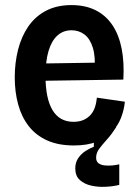

<svg xmlns="http://www.w3.org/2000/svg" viewBox="-20 -559 545 755"><path d="M449 168Q426 174 396 175.5Q366 177 339 171Q312 165 294 149Q276 133 276 103Q276 80 287.5 63Q299 46 316 35Q333 24 349 18V-56L428 -72L437 -59Q419 -31 401 -11Q383 9 370.5 25.5Q358 42 358 61Q358 76 367.5 83Q377 90 392 91.5Q407 93 422.5 91.5Q438 90 449 87ZM271 13Q209 13 165 -7Q121 -27 93 -63Q65 -99 51.5 -148Q38 -197 38 -255Q38 -312 51 -363.5Q64 -415 91 -454.5Q118 -494 160.5 -516.5Q203 -539 261 -539Q316 -539 356.5 -518.5Q397 -498 422.5 -459.5Q448 -421 458.5 -367Q469 -313 465 -246L125 -241V-309L383 -313L352 -280Q356 -336 345 -371.5Q334 -407 312 -423.5Q290 -440 261 -440Q229 -440 206 -419.5Q183 -399 171 -359Q159 -319 159 -260Q159 -172 186.5 -126Q214 -80 269 -80Q291 -80 307.5 -87Q324 -94 335.5 -106.5Q347 -119 353 -136.5Q359 -154 361 -175L471 -159Q468 -127 456 -96Q444 -65 420.5 -40.5Q397 -16 360 -1.5Q323 13 271 13Z"/></svg>

Font: Bricolage Grotesque SemiCondensed SemiBold
Style: Regular
Weight: 600
Width: 4
Designer: Mathieu Triay
Foundry: Atelier Triay
Version: Version 1.001;gftools[0.9.33.dev8+g029e19f]